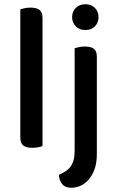

<svg xmlns="http://www.w3.org/2000/svg" viewBox="-20 -693 552 908"><path d="M76 -42V-649Q83 -651 96 -654Q109 -657 124 -657Q153 -657 167 -646Q181 -635 181 -609V-2Q173 1 160.5 3.5Q148 6 133 6Q104 6 90 -5Q76 -16 76 -42ZM438 35Q438 80 426 110.5Q414 141 396 160Q378 179 357 187Q336 195 318 195Q288 195 274 177.5Q260 160 258 134Q276 126 290 117Q304 108 313.5 95Q323 82 328 64Q333 46 333 20V-465Q340 -467 353 -470Q366 -473 381 -473Q410 -473 424 -462Q438 -451 438 -424ZM384 -673Q412 -673 429 -655.5Q446 -638 446 -612Q446 -586 429 -568.5Q412 -551 384 -551Q356 -551 338.5 -568.5Q321 -586 321 -612Q321 -638 338.5 -655.5Q356 -673 384 -673Z"/></svg>

Font: Baloo 2 Latin Medium
Style: Regular
Weight: 500
Designer: Sarang Kulkarni and Ek Type
Foundry: Ek Type
Version: Version 1.001